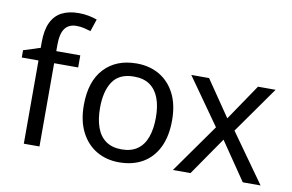

<svg xmlns="http://www.w3.org/2000/svg" viewBox="-79 -909 1617 1063"><g transform="rotate(10 729.0 -377.5)"><path d="M332 -468H197V0H109V-468H15V-509L109 -539V-570Q109 -639 129.5 -682Q150 -725 189 -745Q228 -765 283 -765Q315 -765 341.5 -759.5Q368 -754 387 -747L364 -678Q348 -683 327 -688Q306 -693 284 -693Q240 -693 218.5 -663.5Q197 -634 197 -571V-536H332Z M895 -269Q895 -180 864.5 -117.5Q834 -55 778 -22.5Q722 10 645 10Q574 10 518.5 -22.5Q463 -55 431 -117.5Q399 -180 399 -269Q399 -402 466 -474Q533 -546 648 -546Q721 -546 776.5 -513.5Q832 -481 863.5 -419.5Q895 -358 895 -269ZM490 -269Q490 -206 506.5 -159.5Q523 -113 558 -88Q593 -63 647 -63Q701 -63 736 -88Q771 -113 787.5 -159.5Q804 -206 804 -269Q804 -333 787 -378Q770 -423 735.5 -447.5Q701 -472 646 -472Q564 -472 527 -418Q490 -364 490 -269Z M1141 -274 956 -536H1056L1194 -334L1331 -536H1430L1245 -274L1440 0H1340L1194 -214L1046 0H947Z"/></g></svg>

Font: ltamil15
Style: Book
Weight: 400
Designer: Jelle Bosma - Monotype Design Team
Foundry: Monotype Imaging Inc.
Version: Version 2.003